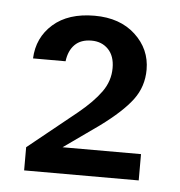

<svg xmlns="http://www.w3.org/2000/svg" viewBox="-37 -745 403 429"><g transform="rotate(5 165.0 -531.0)"><path d="M289 -411V-352H32V-404L141 -492Q174 -519 191.5 -543.5Q209 -568 209 -597Q209 -624 194.5 -639Q180 -654 157 -654Q133 -654 119.5 -640.5Q106 -627 103 -603H30Q32 -650 66 -680Q100 -710 159 -710Q216 -710 250.5 -678Q285 -646 285 -600Q285 -562 263 -532.5Q241 -503 192 -467L113 -411Z"/></g></svg>

Font: DVN-Poppins
Style: Regular
Weight: 400
Designer: Ninad Kale (Devanagari), Jonny Pinhorn (Latin)
Foundry: Indian Type Foundry
Version: 4.004